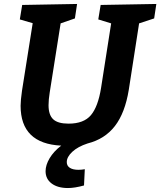

<svg xmlns="http://www.w3.org/2000/svg" viewBox="-20 -724 809 969"><path d="M769 -704 758 -631 682 -606 630 -271Q611 -154 560 -88Q509 -22 422 0Q373 16 345 42Q317 68 317 94Q317 113 332.5 123Q348 133 376 133Q392 133 408 130L404 212Q357 225 323 225Q271 225 240.5 202Q210 179 210 140Q210 109 230.5 74.5Q251 40 289 11Q84 1 84 -190Q84 -217 91 -266L145 -607L80 -626L92 -699L369 -704L358 -631L286 -606L231 -258Q225 -221 225 -193Q225 -144 248.5 -122Q272 -100 326 -100Q403 -100 439 -143Q475 -186 490 -280L541 -606L476 -626L488 -699Z"/></svg>

Font: Bitter Pro
Style: Bold Italic
Weight: 700
Italic angle: -9°
Designer: Sol Matas, and Bitter project Authors
Foundry: Sol Matas
Version: Version 1.010